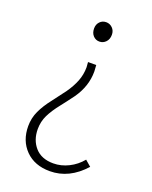

<svg xmlns="http://www.w3.org/2000/svg" viewBox="-143 -621 730 923"><g transform="rotate(20 221.5 -160.0)"><path d="M56 54Q56 13 73 -23.5Q90 -60 120 -98Q138 -121 172 -167Q196 -201 209.5 -235Q223 -269 223 -307Q223 -315 221 -333H263Q265 -311 265 -300Q265 -225 218 -158Q184 -112 167 -91Q136 -52 120 -19Q104 14 104 52Q104 108 136.5 145Q169 182 230 182Q270 182 308 163Q346 144 373 111L403 137Q326 223 227 223Q149 223 102.5 176Q56 129 56 54ZM193 -495Q193 -516 206 -529.5Q219 -543 238 -543Q257 -543 270.5 -529.5Q284 -516 284 -495Q284 -472 270.5 -458Q257 -444 238 -444Q219 -444 206 -458Q193 -472 193 -495Z"/></g></svg>

Font: Merged Yaku Han JP ExtraLight
Style: Regular
Weight: 250
Designer: Ryoko NISHIZUKA 西塚涼子 (kana, bopomofo & ideographs); Paul D. Hunt (Latin, Greek & Cyrillic); Sandoll Communications 산돌커뮤니
Foundry: Adobe
Version: Version 2.004